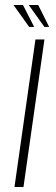

<svg xmlns="http://www.w3.org/2000/svg" viewBox="-20 -749 224 769"><path d="M38 0 122 -591H158L74 0ZM177 -641H158L95 -729H133ZM117 -641H97L34 -729H72Z"/></svg>

Font: Alumni Sans ExtraLight
Style: Italic
Weight: 250
Italic angle: -8°
Version: Version 1.016